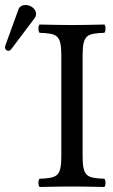

<svg xmlns="http://www.w3.org/2000/svg" viewBox="-56 -745 452 767"><path d="M274 -122V-523C274 -606 291 -611 361 -614C367 -620 367 -641 361 -647C317 -646 270 -645 231 -645C198 -645 149 -646 102 -647C96 -641 96 -620 102 -614C172 -611 189 -606 189 -523V-122C189 -39 172 -34 102 -31C96 -25 96 -4 102 2C147 1 196 0 232 0C268 0 316 1 361 2C367 -4 367 -25 361 -31C291 -34 274 -39 274 -122ZM46 -725C33 -725 22 -719 18 -708L-34 -565C-35 -562 -36 -558 -36 -555C-36 -548 -30 -542 -22 -542C-18 -542 -13 -546 -10 -550L82 -672C86 -677 88 -685 88 -690C88 -710 66 -725 46 -725Z"/></svg>

Font: Libertinus Serif
Style: Regular
Weight: 400
Designer: Philipp H. Poll, Khaled Hosny
Foundry: Caleb Maclennan
Version: Version 7.050;RELEASE